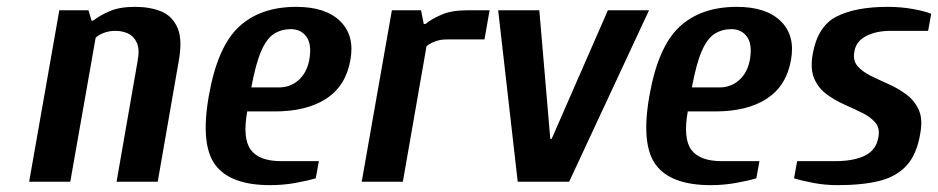

<svg xmlns="http://www.w3.org/2000/svg" viewBox="-20 -530 2736 560"><path d="M65 0 153 -500H238L247 -470H252Q271 -485 300 -497.5Q329 -510 374 -510Q417 -510 449.5 -497Q482 -484 497.5 -449.5Q513 -415 501 -350L440 0H320L381 -350Q388 -385 379.5 -404.5Q371 -424 354 -432Q337 -440 317 -440Q298 -440 282.5 -434Q267 -428 259 -420L185 0Z M768 10Q652 10 608 -49Q564 -108 589 -250Q614 -393 676.5 -451.5Q739 -510 844 -510Q930 -510 972.5 -468Q1015 -426 1002 -355Q989 -280 932 -242.5Q875 -205 781 -205H701Q687 -126 711.5 -93Q736 -60 800 -60H910L901 -10Q878 -3 842 3.5Q806 10 768 10ZM713 -275H793Q827 -275 851 -296.5Q875 -318 882 -355Q890 -400 874 -422.5Q858 -445 828 -445Q801 -445 779.5 -431.5Q758 -418 742 -381.5Q726 -345 713 -275Z M1035 0 1123 -500H1208L1216 -460H1221Q1239 -475 1268.5 -487.5Q1298 -500 1343 -500H1408L1393 -415H1283Q1264 -415 1248.5 -409Q1233 -403 1224 -395L1155 0Z M1490 0 1433 -500H1553L1585 -125H1589L1753 -500H1873L1640 0Z M2053 10Q1937 10 1893 -49Q1849 -108 1874 -250Q1899 -393 1961.5 -451.5Q2024 -510 2129 -510Q2215 -510 2257.5 -468Q2300 -426 2287 -355Q2274 -280 2217 -242.5Q2160 -205 2066 -205H1986Q1972 -126 1996.5 -93Q2021 -60 2085 -60H2195L2186 -10Q2163 -3 2127 3.5Q2091 10 2053 10ZM1998 -275H2078Q2112 -275 2136 -296.5Q2160 -318 2167 -355Q2175 -400 2159 -422.5Q2143 -445 2113 -445Q2086 -445 2064.5 -431.5Q2043 -418 2027 -381.5Q2011 -345 1998 -275Z M2423 10Q2386 10 2352 3.5Q2318 -3 2296 -10L2305 -60H2415Q2471 -60 2503.5 -76.5Q2536 -93 2542 -130Q2547 -156 2533 -172.5Q2519 -189 2494.5 -201Q2470 -213 2442 -225.5Q2414 -238 2390.5 -255.5Q2367 -273 2355 -300.5Q2343 -328 2350 -370Q2364 -453 2419.5 -481.5Q2475 -510 2569 -510Q2607 -510 2641 -504Q2675 -498 2696 -490L2687 -440H2577Q2536 -440 2506.5 -425Q2477 -410 2472 -380Q2467 -354 2481 -337.5Q2495 -321 2519.5 -309Q2544 -297 2572 -284.5Q2600 -272 2623.5 -254.5Q2647 -237 2659.5 -210Q2672 -183 2664 -140Q2654 -80 2624.5 -47.5Q2595 -15 2545.5 -2.5Q2496 10 2423 10Z"/></svg>

Font: Cuprum
Style: Bold Italic
Weight: 700
Italic angle: -10°
Designer: Jovanny Lemonad
Foundry: Jovanny Lemonad
Version: Version 3.000